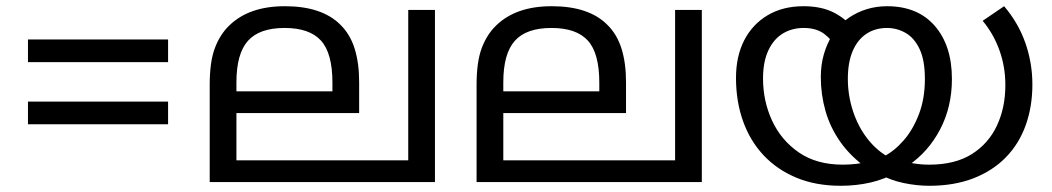

<svg xmlns="http://www.w3.org/2000/svg" viewBox="-20 -586 3385 618"><path d="M70 -459H521V-386H70ZM70 -259H521V-186H70Z M1380 -554V0H655V-313Q655 -387 671.5 -431Q688 -475 718 -504Q750 -535 794.5 -550.5Q839 -566 897 -566Q957 -566 1001.5 -551Q1046 -536 1075 -507Q1107 -476 1121.5 -429.5Q1136 -383 1136 -322V-222H741V-70H1294V-554ZM896 -496Q815 -496 778 -454.5Q741 -413 741 -321V-292H1050V-320Q1050 -415 1013 -455.5Q976 -496 896 -496Z M2239 -554V0H1514V-313Q1514 -387 1530.5 -431Q1547 -475 1577 -504Q1609 -535 1653.5 -550.5Q1698 -566 1756 -566Q1816 -566 1860.5 -551Q1905 -536 1934 -507Q1966 -476 1980.5 -429.5Q1995 -383 1995 -322V-222H1600V-70H2153V-554ZM1755 -496Q1674 -496 1637 -454.5Q1600 -413 1600 -321V-292H1909V-320Q1909 -415 1872 -455.5Q1835 -496 1755 -496Z M2971 12Q2931 12 2888 3Q2845 -6 2803 -29Q2797 -32 2787.5 -36Q2778 -40 2773 -43Q2718 -82 2685 -129Q2652 -176 2637 -229Q2622 -282 2622 -338Q2622 -378 2632 -412Q2642 -446 2659 -473L2666 -484Q2686 -511 2712.5 -529Q2739 -547 2770 -556.5Q2801 -566 2835 -566Q2934 -566 2989 -502.5Q3044 -439 3044 -332Q3044 -242 3006 -169.5Q2968 -97 2903 -53Q2895 -47 2887.5 -42.5Q2880 -38 2870 -33Q2828 -9 2782 1.5Q2736 12 2686 12Q2606 12 2543.5 -14Q2481 -40 2437.5 -86.5Q2394 -133 2371.5 -196.5Q2349 -260 2349 -335Q2349 -405 2375.5 -456.5Q2402 -508 2451 -537Q2500 -566 2566 -566Q2624 -566 2664 -545.5Q2704 -525 2731 -490L2672 -431Q2659 -457 2633.5 -476.5Q2608 -496 2567 -496Q2529 -496 2499.5 -478Q2470 -460 2453 -423.5Q2436 -387 2436 -333Q2436 -261 2465 -198Q2494 -135 2551 -95.5Q2608 -56 2693 -56Q2714 -56 2736 -58.5Q2758 -61 2779 -66Q2790 -70 2802 -74Q2814 -78 2824 -82Q2859 -100 2889 -134.5Q2919 -169 2938 -219Q2957 -269 2957 -332Q2957 -392 2940 -428Q2923 -464 2895 -480Q2867 -496 2835 -496Q2797 -496 2768.5 -477Q2740 -458 2724.5 -421.5Q2709 -385 2709 -332Q2709 -279 2725.5 -228.5Q2742 -178 2772.5 -139Q2803 -100 2844 -78Q2854 -74 2862 -73.5Q2870 -73 2880 -69Q2897 -64 2921 -60Q2945 -56 2971 -56Q3054 -56 3108 -90Q3162 -124 3189 -182Q3216 -240 3216 -312Q3216 -371 3197 -424Q3178 -477 3143 -519L3212 -566Q3258 -512 3280.5 -447.5Q3303 -383 3303 -314Q3303 -243 3281.5 -183Q3260 -123 3217.5 -79.5Q3175 -36 3113 -12Q3051 12 2971 12Z"/></svg>

Font: hexmalayalam15
Style: Book
Weight: 400
Designer: Jelle Bosma - Monotype Design Team
Foundry: Monotype Imaging Inc.
Version: Version 2.003